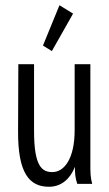

<svg xmlns="http://www.w3.org/2000/svg" viewBox="-20 -702 415 733"><path d="M178 -507 259 -650 207 -682 144 -528ZM167 11C214 11 248 -19 266 -65C266 -42 267 -23 275 0H332C325 -24 325 -47 325 -71V-457H265V-205C265 -96 225 -45 180 -45C140 -45 110 -67 110 -202V-457H50L49 -202C48 -39 93 11 167 11Z"/></svg>

Font: Inconsolata Condensed
Style: Regular
Weight: 400
Width: 3
Monospace: yes
Designer: Raph Levien, Cyreal, Brenton Simpson
Foundry: Raph Levien, Cyreal, Google
Version: Version 3.100